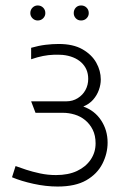

<svg xmlns="http://www.w3.org/2000/svg" viewBox="-20 -672 441 703"><path d="M118 -652Q107 -652 99 -644Q91 -636 91 -624Q91 -613 99 -605Q107 -597 118 -597Q130 -597 138 -605Q146 -613 146 -624Q146 -636 138 -644Q130 -652 118 -652ZM277 -652Q265 -652 257.5 -644Q250 -636 250 -624Q250 -613 257.5 -605Q265 -597 277 -597Q289 -597 297 -605Q305 -613 305 -624Q305 -636 297 -644Q289 -652 277 -652ZM94 -455Q117 -463 137.5 -467Q158 -471 176.5 -471.5Q195 -472 209 -471Q230 -469 247.5 -462Q265 -455 277.5 -443.5Q290 -432 296.5 -417Q303 -402 303 -383Q303 -361 293 -342.5Q283 -324 264.5 -312.5Q246 -301 223 -301H94L110 -259H210Q232 -259 253.5 -252.5Q275 -246 292 -232Q309 -218 319.5 -197Q330 -176 330 -147Q330 -114 312 -87.5Q294 -61 262 -46Q230 -31 185 -31Q155 -31 127 -37Q99 -43 76 -50.5Q53 -58 37 -64L24 -23Q57 -9 102.5 1Q148 11 191 11Q256 11 296 -12Q336 -35 355 -72.5Q374 -110 374 -150Q374 -195 350.5 -231Q327 -267 285 -282Q307 -291 321 -307Q335 -323 342 -342.5Q349 -362 349 -381Q349 -413 332.5 -442.5Q316 -472 282 -491.5Q248 -511 195 -511Q172 -511 147 -508Q122 -505 94 -497Z"/></svg>

Font: Advent Pro Light
Style: Regular
Weight: 300
Version: Version 3.000